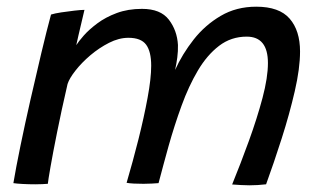

<svg xmlns="http://www.w3.org/2000/svg" viewBox="-20 -543 969 574"><path d="M20 4.5Q27.5 -40.5 41 -106.2Q54.5 -172 71 -244.5Q87.5 -317 103.5 -384.2Q119.5 -451.5 132.5 -499.5Q143.5 -503 163.2 -506Q183 -509 202.5 -511.2Q222 -513.5 232.5 -513.5Q230 -503 224.8 -480.8Q219.5 -458.5 214.5 -437Q209.5 -415.5 208 -408Q214.5 -418.5 230.2 -436.5Q246 -454.5 270.8 -473Q295.5 -491.5 329 -504Q362.5 -516.5 404.5 -516.5Q460 -516.5 484.8 -484.2Q509.5 -452 512 -408.5Q512.5 -390 510 -371Q507.5 -352 503.5 -334Q525 -381.5 559 -424.8Q593 -468 639.8 -495.5Q686.5 -523 746 -523Q815 -523 846 -487.2Q877 -451.5 877 -389Q877 -338.5 861.2 -270.2Q845.5 -202 822.2 -129.2Q799 -56.5 775.5 8Q750.5 11 725.5 11Q713.5 11 700.2 10.2Q687 9.5 674 8.5Q699.5 -54 724 -121.5Q748.5 -189 764.8 -250.2Q781 -311.5 781 -354.5Q781 -433.5 717.5 -433.5Q671 -433.5 635 -406Q599 -378.5 571.5 -332Q544 -285.5 522.8 -227Q501.5 -168.5 484 -106.5Q476.5 -80 469 -51.8Q461.5 -23.5 454 4.5Q446 5 433.8 5.8Q421.5 6.5 409 6.5Q394.5 6.5 380 5.8Q365.5 5 358.5 3.5Q377 -59.5 393.8 -126Q410.5 -192.5 421.2 -250.5Q432 -308.5 432 -346.5Q432 -389 416.8 -409.5Q401.5 -430 364 -430Q335.5 -430 306 -415Q276.5 -400 250.2 -377.8Q224 -355.5 205.8 -332.2Q187.5 -309 182 -292Q163.5 -212 150.8 -148.2Q138 -84.5 131 -44.2Q124 -4 123 6.5Q118.5 7 106.5 7.5Q94.5 8 85.5 8Q66.5 8 48 7Q29.5 6 20 4.5Z"/></svg>

Font: Grandstander
Style: Italic
Weight: 400
Italic angle: -15°
Designer: Tyler Finck
Foundry: Etcetera Type Co
Version: Version 1.200; ttfautohint (v1.8.3)